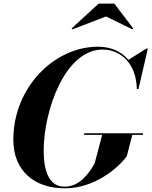

<svg xmlns="http://www.w3.org/2000/svg" viewBox="-20 -1014 824 1044"><path d="M556.5 -924.5 700 -854.5 704.5 -859.5 601.5 -994.5H516.5L369.5 -859.5L374.5 -854.5ZM437.5 -289.5V-280.5H535.5L494.5 -125C469.5 -83 420 1 331 1C242 1 217.5 -93 217.5 -195C217.5 -412 333.5 -744.5 537.5 -744.5C635 -744.5 721 -670.5 724 -530H733L784 -750H776L678 -688.5C640 -734.5 582 -760 512.5 -760C274.5 -760 52.5 -538 52.5 -255C52.5 -82 169.5 10 332.5 10C495.5 10 624.5 -102 669.5 -165L699.5 -280.5H757.5V-289.5Z"/></svg>

Font: Bodoni* 24pt
Style: Bold Italic
Weight: 700
Italic angle: -13°
Version: Version 2.3